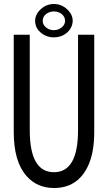

<svg xmlns="http://www.w3.org/2000/svg" viewBox="-20 -899 540 961"><path d="M250 -878.9Q288.1 -878.9 316.4 -852.1Q343.8 -826.7 343.8 -794.9Q343.8 -776.9 335 -760.3Q327.1 -745.1 313.5 -733.9Q286.1 -711.9 249.5 -711.9Q215.8 -711.9 189.5 -731.4Q155.8 -756.3 155.8 -794.9Q155.8 -827.6 185.1 -854Q212.9 -878.9 250 -878.9ZM249.5 -841.8Q228 -841.8 210.4 -828.6Q193.8 -815.4 193.8 -794.4Q193.8 -778.8 205.6 -766.1Q223.1 -748 249.5 -748Q273.9 -748 291.5 -764.2Q305.7 -776.9 305.7 -794.9Q305.7 -814.5 289.1 -828.6Q272.5 -841.8 249.5 -841.8ZM48.8 -725.1H128.9V-247.1Q128.9 -37.1 250 -37.1Q370.6 -37.1 370.6 -247.1V-725.1H451.7V-238.8Q451.7 -129.4 417.5 -62Q365.2 42 250 42Q165.5 42 112.3 -18.6Q48.8 -90.3 48.8 -238.8Z"/></svg>

Font: BIZ UDGothic
Style: Regular
Weight: 400
Monospace: yes
Designer: TypeBank Co., Ltd.
Foundry: Morisawa Inc.
Version: Version 1.05